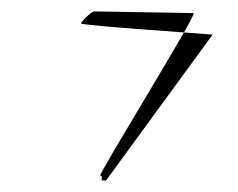

<svg xmlns="http://www.w3.org/2000/svg" viewBox="-20 -411 418 337"><path d="M122 -370C125 -376 142 -392 146 -391L320 -388C326 -386 153 -106 156 -103C165 -98 150 -94 166 -94L353 -350C369 -350 119 -366 122 -370Z"/></svg>

Font: pokerface
Style: oblique
Weight: 400
Version: Version 1